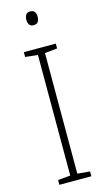

<svg xmlns="http://www.w3.org/2000/svg" viewBox="-138 -954 547 998"><g transform="rotate(-15 136.0 -455.0)"><path d="M222 0H50V-26L117 -32V-681L50 -688V-714H222V-688L155 -681V-32L222 -26ZM136 -910Q154 -910 160.5 -899.5Q167 -889 167 -873Q167 -857 160 -846.5Q153 -836 136 -836Q120 -836 113 -846.5Q106 -857 106 -873Q106 -889 113 -899.5Q120 -910 136 -910Z"/></g></svg>

Font: Noto Sans Ethiopic SemiCondensed ExtraLight
Style: Regular
Weight: 200
Width: 4
Designer: Monotype Design Team
Foundry: Monotype Imaging Inc.
Version: Version 2.102; ttfautohint (v1.8.4.7-5d5b)